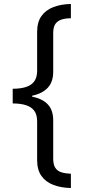

<svg xmlns="http://www.w3.org/2000/svg" viewBox="-20 -812 431 967"><path d="M44 -365Q84 -365 111.5 -374Q139 -383 153 -403Q167 -423 167 -455V-651Q167 -701 189 -731.5Q211 -762 249.5 -776.5Q288 -791 337 -792V-720Q310 -720 290 -713.5Q270 -707 259 -691.5Q248 -676 248 -645V-450Q248 -400 221 -370.5Q194 -341 142 -330V-325Q194 -315 221 -286Q248 -257 248 -206V-13Q248 18 259 34Q270 50 290 56Q310 62 337 63V135Q288 134 249.5 119.5Q211 105 189 74.5Q167 44 167 -6V-201Q167 -234 153 -253.5Q139 -273 111.5 -282Q84 -291 44 -291Z"/></svg>

Font: lhindi05
Style: Book
Weight: 400
Designer: Jelle Bosma - Monotype Design Team
Foundry: Monotype Imaging Inc.
Version: Version 2.003